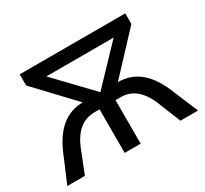

<svg xmlns="http://www.w3.org/2000/svg" viewBox="-141 -908 1192 1115"><g transform="rotate(-30 454.5 -350.0)"><path d="M16 0 82 -155Q104.5 -213 131.5 -254.5Q158.5 -296 190.2 -322.8Q222 -349.5 258.5 -362.5Q295 -375.5 336.5 -376L101 -625V-700H809V-629L572.5 -376Q614 -375.5 650.8 -363Q687.5 -350.5 719.5 -323.8Q751.5 -297 778.5 -255.2Q805.5 -213.5 828 -155L893 0H775L723 -128Q707.5 -172 688.2 -203Q669 -234 646.2 -253.8Q623.5 -273.5 597.5 -282.8Q571.5 -292 542 -292H508V0H401V-292H369Q339 -292 312.5 -283Q286 -274 262.8 -254.5Q239.5 -235 220.2 -203.8Q201 -172.5 185 -128L134 0ZM680 -612H229L455 -376Z"/></g></svg>

Font: Argentum Sans
Style: Regular
Weight: 400
Designer: Julieta Ulanovsky, Owen Earl, Chris M. Simpson, Rasmus Andersson, Cristiano Sobral
Foundry: The Argentum Sans Project Authors
Version: Version 3.135; ttfautohint (v1.8.4.7-5d5b-dirty)